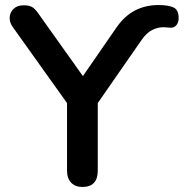

<svg xmlns="http://www.w3.org/2000/svg" viewBox="-20 -734 729 762"><path d="M307 8Q279 8 262.5 -9Q246 -26 246 -57V-325L29 -629Q17 -647 18.5 -666.5Q20 -686 34.5 -699.5Q49 -713 74 -713Q99 -713 111.5 -703.5Q124 -694 141 -668L309 -432L441 -623Q473 -670 515 -692Q557 -714 609 -714Q648 -714 668.5 -704.5Q689 -695 689 -663Q689 -644 679.5 -633.5Q670 -623 656 -624Q651 -624 642.5 -625Q634 -626 629 -626Q606 -626 584 -615Q562 -604 543 -577L368 -325V-57Q368 8 307 8Z"/></svg>

Font: Chiron GoRound TC M
Style: Regular
Weight: 500
Designer: Ryoko NISHIZUKA 西塚涼子 (kana, bopomofo & ideographs); Paul D. Hunt (Latin, Greek & Cyrillic); Sandoll Communications 산돌커뮤니
Foundry: Adobe
Version: Version 1.000;hotconv 1.1.1;makeotfexe 2.6.0